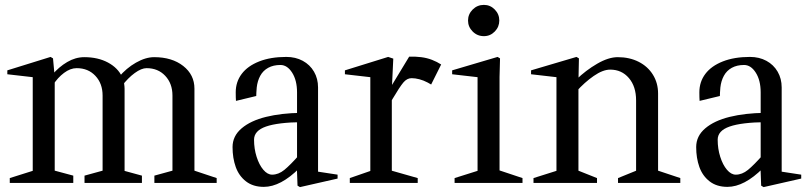

<svg xmlns="http://www.w3.org/2000/svg" viewBox="-20 -749 3320 786"><path d="M20 -20 131 -55 114 -32V-451L132 -431L10 -445V-461L187 -516L197 -510L204 -434L194 -443Q221 -475 255 -495Q289 -515 325 -515Q381 -515 422 -493Q463 -471 480 -434L466 -433Q497 -470 536.5 -492.5Q576 -515 611 -515Q684 -515 730 -479Q776 -443 776 -386V-32L759 -56L867 -20V0H612V-30L703 -55L686 -32V-358Q686 -407 656.5 -438.5Q627 -470 580 -470Q559 -470 531.5 -450Q504 -430 478 -396L487 -420Q488 -414 488 -408Q490 -394 490 -386V-31L473 -54L561 -30V0H326V-30L417 -55L400 -32V-358Q400 -407 370.5 -438.5Q341 -470 294 -470Q268 -470 242 -450.5Q216 -431 197 -401L204 -425V-32L187 -55L280 -30V0H20Z M932 -147Q932 -192 969 -223.5Q1006 -255 1069 -270.5Q1132 -286 1212 -287L1196 -269V-371Q1196 -420 1176 -451.5Q1156 -483 1128 -483Q1099 -483 1078 -471.5Q1057 -460 1045.5 -439Q1034 -418 1031 -391Q1029 -367 1029 -356L946 -336Q945 -348 945 -371Q945 -414 969.5 -446.5Q994 -479 1041 -497.5Q1088 -516 1152 -516Q1190 -516 1219.5 -500Q1249 -484 1265.5 -455.5Q1282 -427 1282 -391V-29L1264 -49L1362 -34V-18L1208 17L1198 11L1195 -70L1206 -61Q1129 16 1060 16Q1016 16 987 -6.5Q958 -29 945 -65.5Q932 -102 932 -147ZM1206 -116 1196 -87V-267L1217 -249Q1118 -248 1069 -231Q1020 -214 1020 -177Q1020 -140 1030.5 -107Q1041 -74 1058 -54Q1075 -34 1094 -34Q1120 -34 1144 -53.5Q1168 -73 1206 -116Z M1412 -20 1513 -55 1496 -32V-451L1514 -431L1392 -445V-461L1569 -516L1590 -509L1584 -382L1575 -385L1655 -517Q1680 -518 1704 -515Q1728 -512 1748.5 -504Q1769 -496 1786 -485L1745 -403L1731 -411Q1714 -420 1697 -424.5Q1680 -429 1665 -429Q1646 -429 1631 -411Q1616 -393 1587 -344Q1580 -332 1573 -319L1584 -355V-32L1567 -55L1690 -20V0H1412Z M1841 -20 1952 -55 1935 -32V-451L1953 -431L1831 -445V-461L2017 -516L2027 -510L2025 -434V-33L2008 -57L2119 -20V0H1841ZM1896 -665Q1896 -691 1915 -710Q1934 -729 1961 -729Q1987 -729 2005.5 -710Q2024 -691 2024 -665Q2024 -639 2005.5 -620Q1987 -601 1961 -601Q1934 -601 1915 -620Q1896 -639 1896 -665Z M2164 -20 2275 -55 2258 -32V-451L2276 -431L2154 -445V-461L2340 -516L2350 -510L2348 -413L2339 -423Q2378 -461 2424.5 -488Q2471 -515 2509 -515Q2557 -515 2594.5 -496Q2632 -477 2653 -443Q2674 -409 2674 -366V-32L2657 -56L2765 -20V0H2510V-20L2601 -57L2584 -32V-338Q2584 -395 2554.5 -429.5Q2525 -464 2478 -464Q2448 -464 2410.5 -438Q2373 -412 2339 -374L2348 -401V-32L2331 -57L2424 -20V0H2164Z M2830 -147Q2830 -192 2867 -223.5Q2904 -255 2967 -270.5Q3030 -286 3110 -287L3094 -269V-371Q3094 -420 3074 -451.5Q3054 -483 3026 -483Q2997 -483 2976 -471.5Q2955 -460 2943.5 -439Q2932 -418 2929 -391Q2927 -367 2927 -356L2844 -336Q2843 -348 2843 -371Q2843 -414 2867.5 -446.5Q2892 -479 2939 -497.5Q2986 -516 3050 -516Q3088 -516 3117.5 -500Q3147 -484 3163.5 -455.5Q3180 -427 3180 -391V-29L3162 -49L3260 -34V-18L3106 17L3096 11L3093 -70L3104 -61Q3027 16 2958 16Q2914 16 2885 -6.5Q2856 -29 2843 -65.5Q2830 -102 2830 -147ZM3104 -116 3094 -87V-267L3115 -249Q3016 -248 2967 -231Q2918 -214 2918 -177Q2918 -140 2928.5 -107Q2939 -74 2956 -54Q2973 -34 2992 -34Q3018 -34 3042 -53.5Q3066 -73 3104 -116Z"/></svg>

Font: Wittgenstein
Style: Regular
Weight: 400
Designer: Jörg Drees
Foundry: Jörg Drees
Version: Version 1.003;Glyphs 3.1.2 (3151)